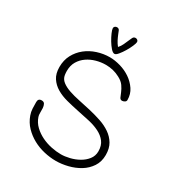

<svg xmlns="http://www.w3.org/2000/svg" viewBox="-207 -1020 1111 1188"><g transform="rotate(30 348.5 -426.0)"><path d="M617 -159Q617 -111 593.5 -75.5Q570 -40 533 -17.5Q496 5 452 16Q408 27 366 27Q325 27 282 17Q239 7 201.5 -13.5Q164 -34 134.5 -64.5Q105 -95 90 -137Q82 -159 81 -182Q80 -205 80 -228Q80 -254 105 -254Q121 -254 127 -242.5Q133 -231 134 -215.5Q135 -200 134.5 -183Q134 -166 138 -155Q150 -120 176 -95.5Q202 -71 235 -55Q268 -39 304.5 -31.5Q341 -24 374 -24Q401 -24 434.5 -32Q468 -40 497.5 -56.5Q527 -73 546.5 -98Q566 -123 566 -156Q566 -197 546 -223Q526 -249 493 -265.5Q460 -282 417.5 -291.5Q375 -301 331 -310Q287 -319 244.5 -330Q202 -341 169 -360.5Q136 -380 116 -410.5Q96 -441 96 -488Q96 -537 116.5 -575.5Q137 -614 171 -641Q205 -668 248.5 -682Q292 -696 337 -696Q373 -696 413 -684.5Q453 -673 486 -650.5Q519 -628 541 -595.5Q563 -563 563 -521Q563 -511 553.5 -505.5Q544 -500 536 -500Q523 -500 517.5 -512.5Q512 -525 504.5 -543.5Q497 -562 483 -582.5Q469 -603 440 -618Q394 -643 339 -643Q305 -643 271 -633.5Q237 -624 209.5 -605Q182 -586 165 -557.5Q148 -529 148 -490Q148 -483 148.5 -476Q149 -469 150 -462Q154 -435 176 -418Q198 -401 231.5 -389.5Q265 -378 307 -369.5Q349 -361 391.5 -351Q434 -341 474.5 -327.5Q515 -314 547 -292Q579 -270 598 -238Q617 -206 617 -159ZM435 -861Q435 -852 425.5 -830Q416 -808 402.5 -785.5Q389 -763 374.5 -745.5Q360 -728 350 -728Q338 -728 323 -745Q308 -762 294.5 -784.5Q281 -807 271.5 -829Q262 -851 262 -861Q262 -869 268 -874Q274 -879 282 -879Q296 -879 301 -867L309 -847Q317 -827 326 -809.5Q335 -792 348 -776Q362 -791 370 -809L386 -845L396 -867Q402 -879 415 -879Q423 -879 429 -874Q435 -869 435 -861Z"/></g></svg>

Font: Wynona
Style: Regular
Weight: 400
Italic angle: -12°
Designer: Kanati
Foundry: Kanati and Michael Everson
Version: Version 2.000